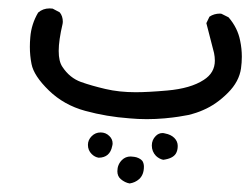

<svg xmlns="http://www.w3.org/2000/svg" viewBox="-20 -115 589 452"><path d="M284.7 163.6Q304.7 165.5 325.7 165.5Q346.7 165.5 367.7 163.6Q388.7 161.6 400.4 159.7Q412.1 157.7 422.9 155.8Q443.4 150.9 458.5 144Q489.3 130.9 516.6 103.5Q543 77.1 547.4 45.9Q549.3 32.2 549.3 18.6Q549.3 -0.5 545.4 -19Q539.6 -49.3 518.1 -74.2L501.5 -82.5Q499.5 -83 498 -83Q483.9 -83 473.1 -75.7L465.8 -60.5Q475.1 -24.9 483.9 9.8Q485.8 19 485.8 27.8Q485.8 56.6 459.5 73.2Q428.7 93.3 373.5 98.1Q328.6 102.1 299.3 102.1Q260.7 102.1 228.3 94.5Q195.8 86.9 170.9 78.1Q144 68.4 127 42.5Q118.2 29.8 118.2 4.9Q118.2 -20 127.4 -59.1Q127.9 -61.5 127.9 -63.5Q127.9 -77.1 120.6 -85.9L104 -94.7Q100.1 -95.2 96.7 -95.2Q81.1 -95.2 69.8 -85.4Q53.7 -58.1 51.3 -26.9Q50.3 -15.6 50.3 -4.9Q50.3 16.1 54.2 35.6Q59.6 63.5 95 97.9Q130.4 132.3 180.7 146Q231 159.7 284.7 163.6ZM245.1 222.7Q245.1 212.4 237.3 205.1Q229 196.8 216.8 196.8Q204.6 196.8 195.8 205.6Q187 214.4 187 226.1Q187 238.8 195.8 247.6Q203.1 254.9 212.4 256.3Q238.8 255.9 244.1 229Q245.1 225.6 245.1 222.7ZM368.7 199.2Q365.2 198.2 362.8 198.2Q353.5 198.2 346.7 205.1Q337.4 214.4 337.4 227.5Q337.4 241.7 347.2 252Q355 259.3 364.3 261.2Q386.7 258.3 394 246.6Q398.4 239.3 398.4 228.5Q398.4 217.8 390.4 209.7Q382.3 201.7 368.7 199.2ZM307.6 306.6Q318.8 296.4 318.8 277.3Q318.8 270 315.4 264.2Q314.5 263.2 312.5 261.2Q310.5 259.3 305.9 257.1Q301.3 254.9 295.9 254.2Q290.5 253.4 287.6 253.4Q275.4 253.4 267.1 261.7Q256.3 272.5 256.3 288.1Q256.3 299.8 264.2 306.6Q273.9 314.9 285.2 316.9Q298.3 314.9 307.6 306.6Z"/></svg>

Font: NaikaiFont
Style: Light
Weight: 300
Version: Version 1.89